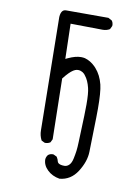

<svg xmlns="http://www.w3.org/2000/svg" viewBox="-90 -749 679 929"><g transform="rotate(10 250.0 -285.0)"><path d="M392.6 -246.6Q392.6 -327.6 383.8 -364.3Q372.6 -409.2 346.2 -439L339.4 -446.3Q316.4 -469.2 288.1 -477.1Q279.3 -479 269 -479Q242.2 -479 206.5 -462.4L195.3 -457L190.9 -629.4L348.6 -627.4Q368.2 -627.4 383.3 -636.7L391.1 -652.8Q391.6 -654.8 391.6 -658.7Q391.6 -662.6 389.9 -668.2Q388.2 -673.8 384.3 -679.2L366.2 -689H162.1H159.2Q147.9 -689 141.6 -682.6Q132.8 -673.8 131.3 -652.3L139.2 -96.7Q139.2 -70.8 150.9 -48.3L166.5 -40.5Q168.5 -40 169.9 -40Q184.1 -40 194.8 -47.4L202.6 -63.5L196.8 -361.3Q211.4 -379.9 222.7 -391.1Q243.7 -412.1 259.8 -414.6Q262.7 -415 267.8 -415Q272.9 -415 279.8 -412.6Q289.6 -409.2 297.4 -401.4L302.7 -394.5Q319.3 -374 328.1 -337.9Q334.5 -313.5 334.5 -256.8Q334.5 -232.4 333.5 -201.7Q329.6 -102.1 328.9 -74.5Q328.1 -46.9 325.7 -28.1Q323.2 -9.3 318.6 11.7Q314 32.7 303.7 43Q293.5 53.2 280.3 53.2Q258.3 53.2 249.5 44.9Q246.1 40.5 245.1 36.1Q244.1 28.8 236.3 16.1L220.2 8.3Q218.3 7.8 216.8 7.8Q202.6 7.8 193.4 15.6Q185.5 24.9 184.1 37.6Q184.1 66.9 208 89.8Q231.9 112.8 268.1 118.7Q322.8 113.8 354.5 64.5Q387.2 13.2 388.2 -34.7L392.1 -202.1Q392.6 -225.6 392.6 -246.6Z"/></g></svg>

Font: NaikaiFont
Style: Light
Weight: 300
Version: Version 1.89